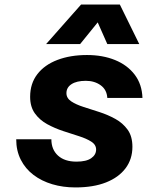

<svg xmlns="http://www.w3.org/2000/svg" viewBox="-20 -809 690 841"><path d="M310 12Q256 12 209 -2Q162 -16 126.5 -43Q91 -70 71 -109.5Q51 -149 51 -199H205Q205 -154 234 -127.5Q263 -101 315 -101Q358 -101 379.5 -116Q401 -131 401 -154Q401 -175 380 -188.5Q359 -202 326 -212.5Q293 -223 256.5 -235Q220 -247 187 -265Q154 -283 133 -312Q112 -341 112 -385Q112 -443 143.5 -484Q175 -525 231.5 -546.5Q288 -568 361 -568Q430 -568 484 -546Q538 -524 570 -482Q602 -440 604 -380H450Q448 -416 421 -435.5Q394 -455 356 -455Q316 -455 293.5 -440.5Q271 -426 271 -401Q271 -379 292 -365Q313 -351 346 -340.5Q379 -330 416 -318Q453 -306 485.5 -288Q518 -270 539 -241Q560 -212 560 -166Q560 -112 530 -72Q500 -32 444.5 -10Q389 12 310 12ZM182 -616 335 -789H505L590 -616H450L408 -711L331 -616Z"/></svg>

Font: Azeret Mono Thin
Style: Bold Italic
Weight: 700
Italic angle: -12°
Version: Version 1.002